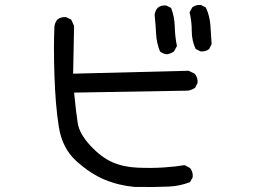

<svg xmlns="http://www.w3.org/2000/svg" viewBox="-20 -739 1040 773"><path d="M522.5 13.7Q458 7.8 401.4 -15.6Q344.7 -39.1 287.6 -90.3Q230.5 -141.6 216.8 -228.5Q203.1 -315.4 199.2 -434.6Q195.3 -553.7 199.2 -632.8Q201.2 -648.4 210.9 -660.2Q224.6 -671.9 246.1 -669.9L266.6 -660.2L278.3 -634.8L274.4 -442.4L739.3 -454.1L763.7 -442.4Q777.3 -426.8 775.4 -405.3L765.6 -385.7Q752 -376 735.4 -374L278.3 -366.2Q286.1 -286.1 293 -243.2Q299.8 -200.2 343.8 -152.8Q387.7 -105.5 432.6 -85.9Q477.5 -66.4 533.7 -64Q589.8 -61.5 640.1 -64.9Q690.4 -68.4 723.6 -74.2L745.1 -62.5Q757.8 -46.9 755.9 -25.4L745.1 -5.9Q706.1 9.8 659.2 12.2Q612.3 14.6 522.5 13.7ZM651.4 -520.5Q635.7 -522.5 624 -532.2Q610.4 -565.4 608.4 -604Q606.4 -642.6 602.5 -679.7Q604.5 -695.3 614.3 -707Q627.9 -718.8 649.4 -716.8L668.9 -707Q682.6 -671.9 683.6 -631.3Q684.6 -590.8 692.4 -553.7L680.7 -532.2Q667 -522.5 651.4 -520.5ZM787.1 -532.2 767.6 -542Q752 -575.2 752 -614.7Q752 -654.3 743.2 -689.5L753.9 -709Q767.6 -720.7 789.1 -718.8L808.6 -709Q824.2 -675.8 827.1 -637.2Q830.1 -598.6 832 -561.5L822.3 -542Q808.6 -530.3 787.1 -532.2Z"/></svg>

Font: NaikaiFont
Style: Regular
Weight: 400
Version: Version 1.67